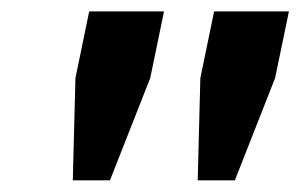

<svg xmlns="http://www.w3.org/2000/svg" viewBox="-20 -749 526 336"><path d="M107.4 -433.4 112 -612.3 136.1 -729H267L242.9 -612.3L172.4 -433.4ZM326 -433.4 330.6 -612.3 354.7 -729H485.6L461.4 -612.3L391 -433.4Z"/></svg>

Font: Mona Sans
Style: Italic
Weight: 200
Italic angle: -11.6951°
Designer: Deni Anggara
Foundry: GitHub
Version: Version 2.000